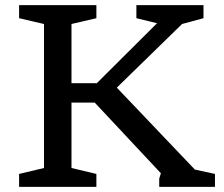

<svg xmlns="http://www.w3.org/2000/svg" viewBox="-20 -724 868 744"><path d="M735 -67 813 -50V0H597V-32L603.5 -52.5L347 -326.5H224.5V-401.5H355L588.5 -634L508.5 -653.5V-704H768.5V-653.5L685.5 -631L402.5 -355L414 -404ZM257 -631V-73L353.5 -50V0H54V-50L150.5 -73V-631L54 -653.5V-704H353.5V-653.5Z"/></svg>

Font: Newsreader 7pt
Style: Regular
Weight: 400
Designer: Hugues Gentile
Foundry: Production Type
Version: Version 1.003